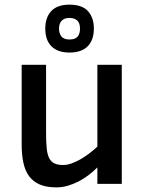

<svg xmlns="http://www.w3.org/2000/svg" viewBox="-20 -791 621 826"><path d="M398.9 0V-70.8Q381.8 -53.7 361.6 -38.1Q341.3 -22.5 318.6 -10.7Q295.9 1 271.7 8.1Q247.6 15.1 223.1 15.1Q180.2 15.1 151.4 2.9Q122.6 -9.3 105.2 -33Q87.9 -56.6 80.6 -91.1Q73.2 -125.5 73.2 -169.9V-512.2H178.2V-220.2Q178.2 -181.6 180.7 -155Q183.1 -128.4 190.9 -112.1Q198.7 -95.7 213.4 -88.4Q228 -81.1 252 -81.1Q268.1 -81.1 286.4 -87.4Q304.7 -93.8 324 -104.5Q343.3 -115.2 362.3 -129.6Q381.3 -144 398.9 -160.2V-512.2H503.9V0ZM383.8 -668Q383.8 -619.1 357.4 -592Q331.1 -564.9 278.8 -564.9Q252 -564.9 232.4 -572.3Q212.9 -579.6 200 -593.3Q187 -606.9 180.9 -625.7Q174.8 -644.5 174.8 -668Q174.8 -715.3 200.4 -743.2Q226.1 -771 278.8 -771Q333 -771 358.4 -743.2Q383.8 -715.3 383.8 -668ZM324.2 -668Q324.2 -691.4 312.5 -702.6Q300.8 -713.9 278.8 -713.9Q256.8 -713.9 245.4 -701.9Q233.9 -689.9 233.9 -668Q233.9 -647 244.4 -634Q254.9 -621.1 278.8 -621.1Q303.2 -621.1 313.7 -633.3Q324.2 -645.5 324.2 -668Z"/></svg>

Font: Clear Sans Medium
Style: Regular
Weight: 500
Foundry: Intel Corporation
Version: Version 1.00